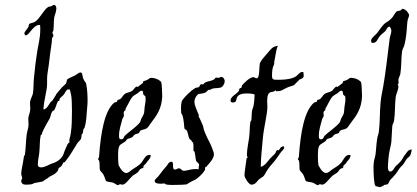

<svg xmlns="http://www.w3.org/2000/svg" viewBox="-20 -741 1708 787"><path d="M337 -296C338 -309 339 -318 339 -328C339 -344 338 -377 333 -398C333 -402 325 -409 322 -417C316 -432 319 -444 310 -444C302 -444 296 -436 286 -431C275 -426 261 -420 257 -417C253 -413 254 -405 250 -398C246 -393 239 -388 235 -384C230 -377 209 -356 209 -351C209 -352 198 -333 195 -329C193 -327 190 -325 187 -322C179 -311 173 -295 158 -292C160 -333 173 -368 173 -398C173 -406 173 -413 173 -419C173 -437 178 -457 180 -475C184 -508 187 -535 191 -559C194 -573 191 -581 195 -588C197 -591 198 -589 199 -595C199 -599 195 -602 195 -609C195 -610 198 -612 199 -617C201 -637 200 -653 202 -668C203 -676 211 -693 211 -706C211 -716 206 -721 202 -721C198 -721 194 -717 191 -716C187 -713 181 -715 177 -712C158 -700 147 -669 125 -653C118 -647 105 -647 100 -643C98 -640 98 -636 97 -632C92 -621 80 -612 80 -604C80 -601 83 -596 86 -596C99 -596 116 -639 142 -639C146 -639 145 -623 145 -619C145 -585 137 -558 133 -533C127 -494 122 -456 119 -420C117 -399 118 -378 115 -358C113 -347 103 -333 103 -319C103 -312 104 -304 104 -296C104 -277 96 -268 96 -253C96 -247 97 -239 97 -231C97 -216 91 -203 89 -187C86 -162 86 -134 82 -106C82 -105 79 -104 78 -99C74 -69 68 -48 67 -30C67 -23 71 -15 71 -8C71 -8 67 -5 67 -1C67 13 76 16 88 16C96 16 104 15 111 14C115 13 117 11 119 10C129 7 148 5 155 3C157 2 163 -3 166 -5C179 -12 181 -16 187 -19C203 -26 208 -30 217 -41C219 -44 218 -48 221 -52C223 -55 229 -56 231 -60C236 -65 236 -69 239 -74C239 -75 245 -76 246 -77C269 -105 284 -134 297 -154C302 -161 309 -166 312 -172C315 -181 313 -184 315 -190C316 -193 318 -193 319 -194C322 -203 319 -211 326 -216C335 -245 334 -266 337 -296ZM271 -202C270 -186 264 -171 264 -164C264 -163 265 -161 265 -160C265 -155 258 -154 257 -150C252 -138 246 -127 242 -114C237 -95 219 -78 191 -70C186 -69 165 -55 149 -55C142 -55 135 -57 135 -67C135 -78 138 -95 141 -114C144 -145 142 -164 147 -187C147 -187 150 -188 151 -190C156 -210 173 -235 184 -256C188 -265 189 -278 195 -285C196 -287 202 -288 202 -289C209 -300 212 -317 217 -325C218 -328 224 -327 224 -330C224 -331 224 -333 224 -334C224 -339 237 -347 242 -354C245 -357 250 -372 257 -373V-376C266 -369 264 -387 271 -354C274 -341 275 -314 275 -286C275 -254 274 -219 271 -202Z M645 -346C645 -359 643 -401 641 -404C637 -411 621 -421 601 -422C592 -422 592 -418 586 -415C580 -411 572 -410 568 -408C566 -406 567 -402 565 -400C558 -396 546 -385 545 -385C544 -385 542 -386 540 -386C535 -386 526 -371 521 -368C512 -362 499 -362 492 -356C486 -353 478 -338 473 -335C471 -333 465 -333 462 -331C461 -330 460 -325 459 -324C456 -321 451 -323 448 -320C409 -287 393 -200 386 -98C386 -95 382 -90 382 -91C382 -86 385 -85 386 -83C390 -72 387 -51 390 -43C391 -40 399 -34 404 -25C410 -15 411 -3 415 1C420 5 436 5 444 8C450 10 458 18 464 18C467 18 469 14 472 14C475 14 479 16 482 16C494 16 510 -8 524 -21C531 -26 540 -30 546 -36C549 -39 551 -44 554 -47C558 -51 568 -52 568 -55C568 -56 568 -59 568 -60C568 -63 578 -69 579 -72C586 -84 597 -89 598 -105C595 -106 593 -106 591 -106C576 -106 567 -83 561 -76C553 -65 536 -55 528 -50C517 -44 509 -32 497 -32C481 -32 467 -62 466 -65C465 -71 464 -86 464 -102C464 -152 471 -145 492 -160C497 -163 498 -168 502 -171C508 -174 516 -175 521 -178C526 -181 526 -185 532 -189C537 -193 544 -192 550 -196C551 -197 552 -202 554 -204C559 -209 566 -209 572 -211C587 -215 588 -223 601 -240C622 -267 643 -296 645 -346ZM576 -346C576 -342 577 -338 577 -335C577 -320 572 -304 572 -291C571 -273 569 -273 561 -258C557 -252 556 -243 554 -240C539 -220 508 -201 492 -185C487 -181 488 -170 477 -170C467 -170 468 -179 468 -187C468 -208 476 -232 481 -251C482 -257 488 -262 488 -267C488 -271 487 -275 487 -278C487 -287 495 -288 495 -292C495 -293 495 -295 495 -297C496 -295 514 -334 521 -342C526 -349 537 -354 546 -360C548 -361 553 -369 560 -369C569 -369 565 -359 568 -353C569 -352 575 -347 576 -346Z M893 -388C898 -395 901 -401 901 -408C901 -418 894 -426 887 -426C883 -426 880 -422 876 -422C873 -422 869 -423 866 -423C862 -423 861 -417 857 -415C844 -408 830 -408 821 -403C818 -402 815 -395 811 -395C810 -395 808 -396 806 -396C799 -396 799 -386 795 -384C790 -381 785 -383 780 -380C762 -369 742 -349 730 -334C724 -327 722 -315 722 -300C722 -293 722 -286 723 -277C723 -273 726 -274 726 -273C736 -246 733 -224 737 -212C738 -211 744 -209 744 -208C751 -200 751 -182 756 -173C759 -167 766 -167 766 -162C766 -157 769 -160 770 -158C773 -154 773 -146 773 -138C773 -132 773 -126 773 -124C773 -120 776 -122 777 -120C781 -108 780 -95 784 -82C787 -74 796 -74 796 -64C796 -60 794 -56 794 -51C794 -50 794 -48 795 -47C790 -48 784 -48 780 -48C761 -48 747 -41 735 -41C721 -41 725 -51 713 -51C706 -51 704 -46 698 -46C681 -46 697 -78 682 -78C672 -78 668 -67 664 -62C651 -48 643 -37 631 -21C624 -11 614 -7 614 1C614 5 619 11 627 11C632 12 636 12 638 12C645 12 649 11 656 11C656 17 674 17 692 17C714 17 738 16 744 15C749 13 768 0 773 -1C785 -4 818 -34 821 -48C821 -49 820 -51 820 -53C820 -57 826 -55 827 -59C839 -73 856 -90 857 -108C857 -120 840 -158 831 -173C825 -186 814 -208 813 -223C813 -223 798 -259 795 -262C794 -262 794 -262 794 -263C794 -265 795 -267 795 -268V-269C787 -290 777 -308 777 -324C777 -334 781 -344 791 -354C797 -358 809 -356 821 -361C827 -364 832 -373 837 -373C838 -373 840 -373 841 -373C845 -373 845 -376 846 -376C862 -383 884 -376 893 -388Z M1225 -443C1223 -445 1221 -446 1218 -446C1210 -446 1202 -435 1199 -433C1188 -421 1162 -414 1121 -414C1099 -414 1095 -414 1095 -432C1095 -469 1104 -474 1104 -479C1104 -481 1104 -483 1104 -486V-487C1109 -507 1111 -538 1119 -553C1095 -551 1089 -537 1071 -517C1061 -506 1050 -493 1046 -483C1041 -471 1046 -420 1032 -420C1028 -420 1021 -425 1020 -425C1003 -425 981 -401 973 -392C970 -390 972 -385 969 -381C968 -380 963 -380 962 -378C959 -374 961 -370 958 -367C947 -353 925 -346 925 -328C925 -321 933 -321 936 -321C950 -321 948 -334 951 -341C957 -354 972 -358 992 -358C1006 -358 1021 -356 1024 -353C1023 -354 1023 -326 1020 -312C1019 -302 1014 -293 1013 -287C1011 -273 1012 -260 1010 -247C1009 -245 1006 -244 1006 -239C1003 -218 1004 -204 1002 -185C1001 -170 992 -129 992 -108C992 -100 995 -96 995 -96C995 -94 992 -93 991 -93C987 -64 982 -32 982 -22C982 -14 999 15 1010 16C1030 16 1033 -1 1046 -9C1059 -18 1058 -16 1064 -24C1075 -44 1084 -57 1097 -71C1111 -86 1119 -100 1130 -115C1134 -122 1145 -128 1145 -138C1145 -141 1143 -141 1141 -141C1129 -141 1125 -125 1122 -125C1120 -125 1118 -126 1117 -126C1113 -126 1109 -113 1108 -112C1100 -104 1092 -96 1086 -90C1076 -78 1066 -62 1049 -57C1049 -94 1054 -134 1057 -170C1061 -220 1076 -270 1076 -305C1076 -312 1075 -318 1075 -325C1075 -377 1097 -357 1108 -370C1108 -371 1108 -371 1109 -371C1110 -371 1112 -368 1112 -367C1136 -367 1137 -373 1155 -381C1164 -386 1178 -388 1185 -392C1190 -396 1202 -410 1207 -414C1212 -419 1225 -417 1225 -432C1225 -434 1224 -437 1224 -439C1224 -441 1224 -442 1225 -443Z M1464 -346C1464 -359 1462 -401 1460 -404C1456 -411 1440 -421 1420 -422C1411 -422 1411 -418 1405 -415C1399 -411 1391 -410 1387 -408C1385 -406 1386 -402 1384 -400C1377 -396 1365 -385 1364 -385C1363 -385 1361 -386 1359 -386C1354 -386 1345 -371 1340 -368C1331 -362 1318 -362 1311 -356C1305 -353 1297 -338 1292 -335C1290 -333 1284 -333 1281 -331C1280 -330 1279 -325 1278 -324C1275 -321 1270 -323 1267 -320C1228 -287 1212 -200 1205 -98C1205 -95 1201 -90 1201 -91C1201 -86 1204 -85 1205 -83C1209 -72 1206 -51 1209 -43C1210 -40 1218 -34 1223 -25C1229 -15 1230 -3 1234 1C1239 5 1255 5 1263 8C1269 10 1277 18 1283 18C1286 18 1288 14 1291 14C1294 14 1298 16 1301 16C1313 16 1329 -8 1343 -21C1350 -26 1359 -30 1365 -36C1368 -39 1370 -44 1373 -47C1377 -51 1387 -52 1387 -55C1387 -56 1387 -59 1387 -60C1387 -63 1397 -69 1398 -72C1405 -84 1416 -89 1417 -105C1414 -106 1412 -106 1410 -106C1395 -106 1386 -83 1380 -76C1372 -65 1355 -55 1347 -50C1336 -44 1328 -32 1316 -32C1300 -32 1286 -62 1285 -65C1284 -71 1283 -86 1283 -102C1283 -152 1290 -145 1311 -160C1316 -163 1317 -168 1321 -171C1327 -174 1335 -175 1340 -178C1345 -181 1345 -185 1351 -189C1356 -193 1363 -192 1369 -196C1370 -197 1371 -202 1373 -204C1378 -209 1385 -209 1391 -211C1406 -215 1407 -223 1420 -240C1441 -267 1462 -296 1464 -346ZM1395 -346C1395 -342 1396 -338 1396 -335C1396 -320 1391 -304 1391 -291C1390 -273 1388 -273 1380 -258C1376 -252 1375 -243 1373 -240C1358 -220 1327 -201 1311 -185C1306 -181 1307 -170 1296 -170C1286 -170 1287 -179 1287 -187C1287 -208 1295 -232 1300 -251C1301 -257 1307 -262 1307 -267C1307 -271 1306 -275 1306 -278C1306 -287 1314 -288 1314 -292C1314 -293 1314 -295 1314 -297C1315 -295 1333 -334 1340 -342C1345 -349 1356 -354 1365 -360C1367 -361 1372 -369 1379 -369C1388 -369 1384 -359 1387 -353C1388 -352 1394 -347 1395 -346Z M1666 -128C1654 -128 1647 -116 1643 -110C1628 -94 1635 -88 1602 -60C1596 -53 1590 -38 1581 -38C1577 -38 1570 -37 1570 -58C1570 -69 1572 -84 1573 -99C1575 -120 1582 -142 1584 -158C1586 -178 1586 -204 1588 -224C1588 -230 1594 -238 1595 -245C1600 -276 1598 -312 1602 -344C1604 -357 1613 -372 1613 -387C1613 -392 1610 -393 1610 -395C1610 -396 1614 -397 1614 -401C1614 -405 1613 -410 1613 -412C1613 -421 1619 -429 1621 -438C1626 -468 1624 -502 1628 -530C1629 -539 1637 -550 1639 -562C1649 -609 1647 -632 1650 -653C1651 -664 1657 -672 1657 -680C1657 -681 1647 -705 1628 -705C1623 -694 1611 -698 1606 -694C1598 -688 1593 -673 1584 -665C1575 -655 1562 -649 1555 -643C1545 -633 1536 -619 1526 -606C1518 -596 1501 -585 1501 -574C1501 -570 1502 -565 1508 -565C1524 -565 1528 -581 1533 -588C1542 -600 1549 -604 1559 -613C1565 -620 1566 -630 1577 -632C1582 -626 1584 -621 1584 -614C1584 -604 1578 -592 1577 -581C1569 -518 1561 -444 1551 -388C1547 -366 1542 -343 1540 -322C1536 -281 1538 -240 1533 -202C1532 -191 1527 -182 1526 -172C1522 -148 1522 -127 1519 -106C1515 -88 1511 -81 1511 -55C1511 -28 1513 16 1519 21C1519 22 1535 26 1537 26C1543 26 1555 18 1555 17C1558 16 1566 16 1569 14C1573 12 1575 1 1581 -5C1598 -22 1605 -31 1613 -44C1620 -56 1629 -62 1635 -70C1639 -76 1642 -83 1646 -88C1649 -93 1657 -97 1661 -103C1665 -111 1666 -120 1668 -128Z"/></svg>

Font: Jim Nightshade
Style: Regular
Weight: 400
Designer: Astigmatic (AOETI)
Foundry: Astigmatic (AOETI)
Version: Version 1.000